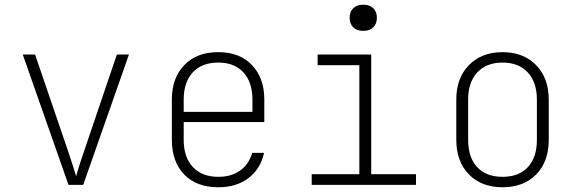

<svg xmlns="http://www.w3.org/2000/svg" viewBox="-20 -780 2440 810"><path d="M269 0 76 -550H128L268 -140Q284 -93 301 -37Q317 -92 334 -140L473 -550H524L331 0Z M1095 -265H755V-190Q755 -117 793.5 -75.5Q832 -34 901 -34Q956 -34 993 -60.5Q1030 -87 1044 -135H1094Q1079 -67 1028 -28.5Q977 10 901 10Q809 10 757 -44Q705 -98 705 -190V-360Q705 -451 757.5 -505.5Q810 -560 901 -560Q991 -560 1043 -505.5Q1095 -451 1095 -360ZM755 -308H1045V-360Q1045 -433 1007 -474.5Q969 -516 901 -516Q831 -516 793 -474.5Q755 -433 755 -360Z M1510 -650Q1485 -650 1470 -665Q1455 -680 1455 -705Q1455 -730 1470 -745Q1485 -760 1510 -760H1515Q1540 -760 1555 -745Q1570 -730 1570 -705Q1570 -680 1555 -665Q1540 -650 1515 -650ZM1735 0H1295V-45H1496V-505H1320V-550H1546V-45H1735Z M1905 -190V-360Q1905 -451 1958.5 -505.5Q2012 -560 2100 -560Q2188 -560 2241.5 -505.5Q2295 -451 2295 -360V-190Q2295 -98 2242 -44Q2189 10 2100 10Q2011 10 1958 -44.5Q1905 -99 1905 -190ZM2245 -190V-360Q2245 -433 2206.5 -474.5Q2168 -516 2100 -516Q2032 -516 1993.5 -474.5Q1955 -433 1955 -360V-190Q1955 -116 1993 -75Q2031 -34 2100 -34Q2169 -34 2207 -75Q2245 -116 2245 -190Z"/></svg>

Font: JetBrains Mono Extra Light
Style: Regular
Weight: 200
Monospace: yes
Designer: Philipp Nurullin, Konstantin Bulenkov
Foundry: JetBrains
Version: 2.002